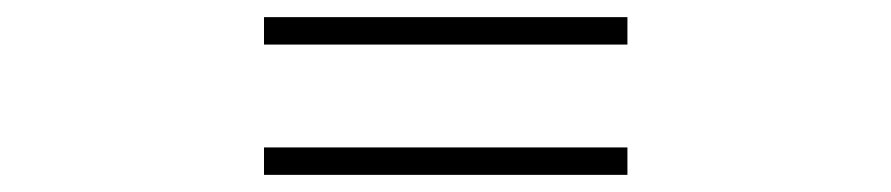

<svg xmlns="http://www.w3.org/2000/svg" viewBox="-20 -492 1040 224"><path d="M712 -472V-440H288V-472ZM712 -320V-288H288V-320Z"/></svg>

Font: Merged Yaku Han JP Light
Style: Regular
Weight: 300
Designer: Ryoko NISHIZUKA 西塚涼子 (kana, bopomofo & ideographs); Paul D. Hunt (Latin, Greek & Cyrillic); Sandoll Communications 산돌커뮤니
Foundry: Adobe
Version: Version 2.004